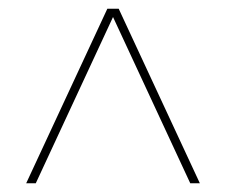

<svg xmlns="http://www.w3.org/2000/svg" viewBox="-20 -548 518 440"><path d="M438 -128H416L239 -509L62 -128H40L226 -528H252Z"/></svg>

Font: Alexandria Thin
Style: Regular
Weight: 250
Designer: Mohamed Gaber
Foundry: Kief Type Foundry
Version: Version 5.100